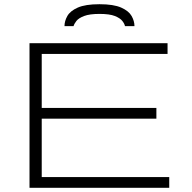

<svg xmlns="http://www.w3.org/2000/svg" viewBox="-20 -891 913 911"><path d="M120 0V-686H775V-635H178V-379H722V-328H178V-51H783V0ZM286 -767Q286 -791 299.5 -815Q313 -839 349 -855Q385 -871 452 -871Q519 -871 555 -855Q591 -839 604.5 -815Q618 -791 618 -767H573Q571 -778 560.5 -791.5Q550 -805 525 -815Q500 -825 452 -825Q405 -825 379 -815Q353 -805 342.5 -791.5Q332 -778 329 -767Z"/></svg>

Font: Archivo Expanded Thin
Style: Regular
Weight: 250
Width: 7
Designer: Hector Gatti
Foundry: Omnibus-Type
Version: Version 2.001